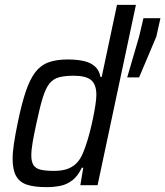

<svg xmlns="http://www.w3.org/2000/svg" viewBox="-20 -763 681 791"><path d="M172 8Q122 8 91.5 -2Q61 -12 46.5 -37.5Q32 -63 32 -109Q32 -135 37.5 -172Q43 -209 53 -257Q69 -335 86 -385.5Q103 -436 125 -465Q147 -494 179.5 -506Q212 -518 258 -518Q297 -518 325.5 -511.5Q354 -505 371.5 -489Q389 -473 394 -446H399L462 -743H540L382 0H311L323 -72H317Q301 -38 278.5 -20.5Q256 -3 229 2.5Q202 8 172 8ZM203 -59Q233 -59 254.5 -66Q276 -73 291.5 -87Q307 -101 318 -124Q325 -139 333.5 -163.5Q342 -188 349.5 -217Q357 -246 363 -275Q369 -304 373 -330Q377 -356 377 -372Q377 -415 355.5 -433Q334 -451 284 -451Q247 -451 223 -444.5Q199 -438 183.5 -418.5Q168 -399 156 -360Q144 -321 130 -255Q120 -209 114.5 -177Q109 -145 109 -123Q109 -96 118.5 -82Q128 -68 149 -63.5Q170 -59 203 -59ZM504 -444 553 -612 571 -688H641L624 -612L553 -444Z"/></svg>

Font: Saira SemiCondensed
Style: Italic
Weight: 400
Width: 4
Italic angle: -12°
Designer: Hector Gatti with collaboration of the Omnibus-Type team
Foundry: Omnibus-Type
Version: Version 1.101